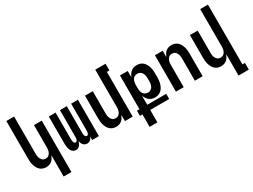

<svg xmlns="http://www.w3.org/2000/svg" viewBox="-64 -1449 3128 2377"><g transform="rotate(-30 1500.0 -260.0)"><path d="M330 215V-90Q322 -70 310.5 -51Q299 -32 282.5 -18.5Q266 -5 245 1.5Q224 8 202 8Q178 8 155.5 0Q133 -8 115.5 -24.5Q98 -41 87 -62Q76 -83 69.5 -106Q63 -129 61 -152.5Q59 -176 59 -200V-735H170V-200Q170 -187 171.5 -174Q173 -161 176.5 -148.5Q180 -136 186.5 -125Q193 -114 202.5 -105Q212 -96 224.5 -92Q237 -88 250 -88Q263 -88 275.5 -92Q288 -96 297.5 -105Q307 -114 313.5 -125Q320 -136 323.5 -148.5Q327 -161 328.5 -174Q330 -187 330 -200V-520H441V215Z M628 8Q613 8 598 1.5Q583 -5 573 -17Q563 -29 557 -43.5Q551 -58 547.5 -73.5Q544 -89 543 -104.5Q542 -120 542 -136V-520H639V-136Q639 -127 640 -117.5Q641 -108 644 -99Q647 -90 654 -83Q661 -76 670 -76Q679 -76 686 -83Q693 -90 696 -99Q699 -108 700 -117.5Q701 -127 701 -136V-520H799V-136Q799 -127 800 -117.5Q801 -108 804 -99Q807 -90 814 -83Q821 -76 830 -76Q839 -76 846 -83Q853 -90 856 -99Q859 -108 860 -117.5Q861 -127 861 -136V-520H958V0H861V-52Q857 -40 850.5 -29Q844 -18 834.5 -9.5Q825 -1 813 3.5Q801 8 788 8Q773 8 758 1.5Q743 -5 733 -17Q723 -29 717 -43.5Q711 -58 707 -73Q704 -58 698 -43.5Q692 -29 682.5 -17Q673 -5 658.5 1.5Q644 8 628 8Z M1202 8Q1178 8 1155.5 0Q1133 -8 1115.5 -24.5Q1098 -41 1087 -62Q1076 -83 1069.5 -106Q1063 -129 1061 -152.5Q1059 -176 1059 -200V-520H1170V-200Q1170 -187 1171.5 -174Q1173 -161 1176.5 -148.5Q1180 -136 1186.5 -125Q1193 -114 1202.5 -105Q1212 -96 1224.5 -92Q1237 -88 1250 -88Q1263 -88 1275.5 -92Q1288 -96 1297.5 -105Q1307 -114 1313.5 -125Q1320 -136 1323.5 -148.5Q1327 -161 1328.5 -174Q1330 -187 1330 -200V-735H1477V-639H1441V0H1330V-90Q1322 -70 1310.5 -51Q1299 -32 1282.5 -18.5Q1266 -5 1245 1.5Q1224 8 1202 8Z M1559 215V37H1523V-37H1559V-520H1670V-429Q1678 -450 1690 -468.5Q1702 -487 1719 -501Q1736 -515 1758 -521.5Q1780 -528 1802 -528Q1826 -528 1849 -520.5Q1872 -513 1890 -496.5Q1908 -480 1919.5 -459Q1931 -438 1937.5 -415Q1944 -392 1946.5 -368Q1949 -344 1949 -320V-274Q1949 -251 1946.5 -227Q1944 -203 1937.5 -180Q1931 -157 1919.5 -135.5Q1908 -114 1890 -98Q1872 -82 1849 -74Q1826 -66 1802 -66Q1780 -66 1758 -72.5Q1736 -79 1719 -93Q1702 -107 1690 -126Q1678 -145 1670 -166V-37H1941V37H1670V215ZM1754 -162Q1774 -162 1792 -172Q1810 -182 1820 -198.5Q1830 -215 1834 -235Q1838 -255 1838 -274V-320Q1838 -340 1834 -359.5Q1830 -379 1820 -396Q1810 -413 1792 -422.5Q1774 -432 1754 -432Q1734 -432 1716 -422.5Q1698 -413 1688 -396Q1678 -379 1674 -359.5Q1670 -340 1670 -320V-274Q1670 -255 1674 -235Q1678 -215 1688 -198.5Q1698 -182 1716 -172Q1734 -162 1754 -162Z M2059 0V-520H2170V-430Q2178 -450 2189.5 -469Q2201 -488 2217.5 -501.5Q2234 -515 2255 -521.5Q2276 -528 2298 -528Q2322 -528 2344.5 -520Q2367 -512 2384.5 -495.5Q2402 -479 2413 -458Q2424 -437 2430.5 -414Q2437 -391 2439 -367.5Q2441 -344 2441 -320V0H2330V-320Q2330 -333 2328.5 -346Q2327 -359 2323.5 -371.5Q2320 -384 2313.5 -395Q2307 -406 2297.5 -415Q2288 -424 2275.5 -428Q2263 -432 2250 -432Q2237 -432 2224.5 -428Q2212 -424 2202.5 -415Q2193 -406 2186.5 -395Q2180 -384 2176.5 -371.5Q2173 -359 2171.5 -346Q2170 -333 2170 -320V0Z M2830 215V-90Q2822 -70 2810.5 -51Q2799 -32 2782.5 -18.5Q2766 -5 2745 1.5Q2724 8 2702 8Q2678 8 2655.5 0Q2633 -8 2615.5 -24.5Q2598 -41 2587 -62Q2576 -83 2569.5 -106Q2563 -129 2561 -152.5Q2559 -176 2559 -200V-520H2670V-200Q2670 -187 2671.5 -174Q2673 -161 2676.5 -148.5Q2680 -136 2686.5 -125Q2693 -114 2702.5 -105Q2712 -96 2724.5 -92Q2737 -88 2750 -88Q2763 -88 2775.5 -92Q2788 -96 2797.5 -105Q2807 -114 2813.5 -125Q2820 -136 2823.5 -148.5Q2827 -161 2828.5 -174Q2830 -187 2830 -200V-735H2941V119H2977V215Z"/></g></svg>

Font: Iosevka Fixed
Style: Bold
Weight: 700
Monospace: yes
Designer: Belleve Invis
Foundry: Belleve Invis
Version: Version 32.3.0